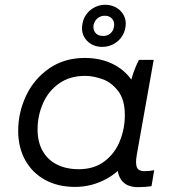

<svg xmlns="http://www.w3.org/2000/svg" viewBox="-20 -767 711 792"><path d="M467 -115 491 -113 518 -423Q519 -428 523 -443Q533 -480 553 -520H614L544 -127Q538 -91 545 -76Q552 -61 576 -61Q599 -61 616 -65L605 1Q578 5 549 5Q500 5 479 -26.5Q458 -58 467 -115ZM564 -301Q564 -204 524.5 -135Q485 -66 422.5 -31Q360 4 290 4Q219 4 166 -25Q113 -54 84 -106.5Q55 -159 55 -227Q55 -303 87.5 -372Q120 -441 182.5 -484.5Q245 -528 330 -528Q400 -528 453 -499Q506 -470 535 -418Q564 -366 564 -301ZM135 -233Q135 -182 155.5 -145Q176 -108 214.5 -88.5Q253 -69 305 -69Q368 -69 411 -101.5Q454 -134 474.5 -185.5Q495 -237 495 -292Q495 -356 467 -392Q439 -428 401.5 -441Q364 -454 331 -454Q268 -454 223.5 -422.5Q179 -391 157 -340Q135 -289 135 -233ZM320 -668Q324 -693 339 -711.5Q354 -730 376 -739.5Q398 -749 422 -747Q461 -743 482.5 -716Q504 -689 497 -652Q490 -615 460.5 -593Q431 -571 392 -574Q355 -578 334 -604.5Q313 -631 320 -668ZM450 -656Q454 -674 444 -687.5Q434 -701 415 -702Q397 -703 383.5 -692.5Q370 -682 366 -664Q363 -646 372.5 -633Q382 -620 401 -619Q420 -617 433.5 -627.5Q447 -638 450 -656Z"/></svg>

Font: Fixel Italic Variable Display Thin
Style: Italic
Weight: 100
Italic angle: -10°
Designer: AlfaBravo + MacPaw
Foundry: Kyrylo Tkachov, Marchela Mozhyna, Serhii Makarenko, Maria Weinstein, Zakhar Kryvoshyya
Version: Version 1.210;Glyphs 3.2 (3217)